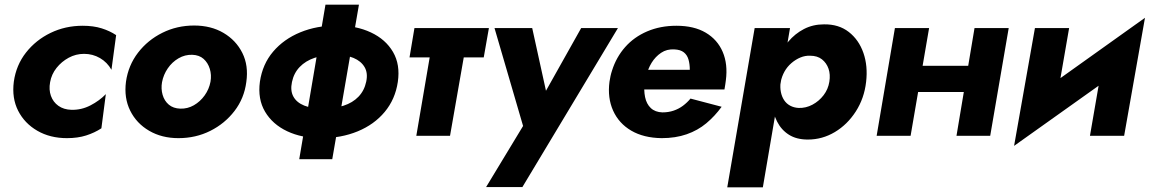

<svg xmlns="http://www.w3.org/2000/svg" viewBox="-20 -580 4910 820"><path d="M194 -229Q200 -263 221.5 -290Q243 -317 273.5 -333.5Q304 -350 339 -350Q376 -350 407 -332Q438 -314 456 -282L476 -430Q449 -448 414 -459Q379 -470 333 -470Q259 -470 196 -439.5Q133 -409 91 -355.5Q49 -302 39 -231Q30 -161 57.5 -107Q85 -53 139.5 -21.5Q194 10 266 10Q312 10 348 -1.5Q384 -13 413 -32L432 -178Q405 -150 366.5 -130Q328 -110 285 -111Q252 -112 229.5 -128Q207 -144 197.5 -170.5Q188 -197 194 -229Z M518 -231Q509 -162 536 -107.5Q563 -53 617 -21.5Q671 10 742 10Q816 10 878 -21Q940 -52 981.5 -106Q1023 -160 1032 -230Q1042 -300 1015 -354Q988 -408 934.5 -439.5Q881 -471 809 -471Q736 -471 673.5 -440Q611 -409 569.5 -355Q528 -301 518 -231ZM672 -229Q678 -261 696.5 -288Q715 -315 742.5 -331Q770 -347 801 -346Q831 -345 849.5 -328.5Q868 -312 876 -286Q884 -260 879 -231Q873 -199 854 -172.5Q835 -146 808 -130.5Q781 -115 750 -116Q720 -117 701 -133Q682 -149 674.5 -175Q667 -201 672 -229Z M1370 -560 1258 100H1399L1513 -560ZM1090 -231Q1080 -157 1112 -103Q1144 -49 1206.5 -19.5Q1269 10 1351 10Q1437 10 1507.5 -19Q1578 -48 1623 -102Q1668 -156 1679 -230Q1690 -304 1658.5 -358Q1627 -412 1564 -441.5Q1501 -471 1419 -471Q1333 -471 1262.5 -442Q1192 -413 1146.5 -359.5Q1101 -306 1090 -231ZM1227 -230Q1235 -268 1260 -294Q1285 -320 1323.5 -333Q1362 -346 1411 -346Q1458 -346 1490 -332.5Q1522 -319 1537 -293.5Q1552 -268 1544 -231Q1536 -193 1511 -167Q1486 -141 1447 -128.5Q1408 -116 1358 -116Q1312 -116 1279.5 -129Q1247 -142 1233 -167.5Q1219 -193 1227 -230Z M1750 -460 1729 -335H2046L2068 -460ZM1833 -440 1758 0H1902L1979 -440Z M2619 -460H2462L2256 -93L2334 -91L2253 -460H2092L2214 -42L2056 219H2211Z M2663 -198H3074Q3076 -209 3077.5 -219Q3079 -229 3080 -237Q3089 -306 3066.5 -358.5Q3044 -411 2994 -440.5Q2944 -470 2869 -470Q2800 -470 2744 -446Q2688 -422 2650 -379Q2612 -336 2594 -279Q2590 -267 2587.5 -255.5Q2585 -244 2583 -231Q2574 -162 2598.5 -107.5Q2623 -53 2676 -22Q2729 9 2806 10Q2865 10 2912.5 -6.5Q2960 -23 2996.5 -53.5Q3033 -84 3062 -124L2929 -159Q2915 -142 2897 -128.5Q2879 -115 2857 -107.5Q2835 -100 2809 -100Q2778 -101 2759.5 -118.5Q2741 -136 2735 -165.5Q2729 -195 2733 -230L2740 -254Q2747 -286 2763 -312Q2779 -338 2803.5 -354.5Q2828 -371 2860 -369Q2886 -368 2900.5 -356.5Q2915 -345 2920.5 -325.5Q2926 -306 2926 -282H2675Z M3238 220 3354 -460H3203L3086 220ZM3679 -230Q3687 -298 3667.5 -354Q3648 -410 3605 -443.5Q3562 -477 3499 -476Q3452 -476 3413.5 -456Q3375 -436 3346.5 -402Q3318 -368 3300.5 -324Q3283 -280 3277 -231Q3271 -183 3276 -139.5Q3281 -96 3299 -60.5Q3317 -25 3349.5 -4.5Q3382 16 3430 16Q3492 16 3545.5 -16Q3599 -48 3635 -104Q3671 -160 3679 -230ZM3522 -231Q3517 -199 3497.5 -173.5Q3478 -148 3450 -133Q3422 -118 3391 -119Q3371 -120 3355 -128.5Q3339 -137 3329 -152Q3319 -167 3315 -187Q3311 -207 3314 -229Q3319 -254 3330.5 -274.5Q3342 -295 3360 -310.5Q3378 -326 3398.5 -334.5Q3419 -343 3440 -342Q3471 -342 3490.5 -326.5Q3510 -311 3518.5 -286.5Q3527 -262 3522 -231Z M3801 -187H4166L4185 -299H3821ZM4142 -460 4065 0H4209L4288 -460ZM3802 -460 3724 0H3869L3948 -460Z M4831 -327 4870 -504 4350 -133 4311 43ZM4546 -460H4400L4311 43L4484 -102ZM4870 -504 4697 -359 4635 0H4781Z"/></svg>

Font: Jost
Style: Bold Italic
Weight: 700
Italic angle: -5°
Version: Version 3.710